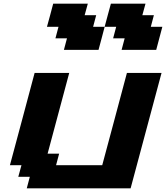

<svg xmlns="http://www.w3.org/2000/svg" viewBox="-20 -1020 899 1040"><path d="M125 0H687.5Q715.3 -104 771.2 -312.3Q827.1 -520.5 855 -625H667.5Q645.5 -542 600.8 -375.2Q556.2 -208.5 533.7 -125H283.7L300.3 -187.5H237.8L355 -625H167.5Q145.5 -542 100.8 -375Q56.2 -208 33.7 -125H96.2L79.1 -62.5H141.6ZM638.7 -750H826.2Q831.5 -770.5 842.8 -812.5Q854 -854.5 859.4 -875H796.9L813.5 -937.5H751L768.1 -1000H580.6Q574.7 -979 563.5 -937.3Q552.2 -895.5 546.9 -875H484.4L501 -937.5H438.5L455.6 -1000H268.1Q262.7 -979 251.5 -937.3Q240.2 -895.5 234.4 -875H296.9L280.3 -812.5H342.8L326.2 -750H513.7Q519.5 -771 530.5 -812.5Q541.5 -854 546.9 -875H609.4L592.8 -812.5H655.3Z"/></svg>

Font: Faithful 32x
Style: SemiboldOblique
Weight: 400
Foundry: Faithful Resource Pack
Version: Version 1.0; January 27, 2023